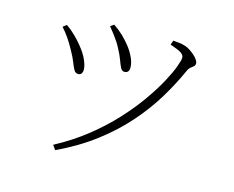

<svg xmlns="http://www.w3.org/2000/svg" viewBox="-98 -818 1196 983"><g transform="rotate(15 500.0 -326.5)"><path d="M250 -1Q342 -50 416.5 -109.5Q491 -169 549 -232Q607 -295 649.5 -355.5Q692 -416 719.5 -467Q747 -518 760 -553.5Q773 -589 773 -602Q773 -616 758 -626.5Q743 -637 698 -652L706 -675Q718 -674 735 -672.5Q752 -671 768 -666Q782 -662 796 -653Q810 -644 822 -633.5Q834 -623 841.5 -612Q849 -601 849 -593Q849 -582 842.5 -576.5Q836 -571 827 -564Q818 -557 811 -541Q778 -467 731.5 -390Q685 -313 620 -238.5Q555 -164 468 -97.5Q381 -31 267 23ZM280 -384Q265 -384 257 -397.5Q249 -411 239.5 -436Q230 -461 210 -496Q195 -524 177.5 -549.5Q160 -575 140 -597L159 -612Q183 -596 206.5 -573Q230 -550 246 -530Q275 -495 288 -465.5Q301 -436 302 -416Q303 -403 297.5 -393.5Q292 -384 280 -384ZM505 -456Q492 -456 484.5 -470.5Q477 -485 468 -510Q459 -535 443 -564Q434 -582 423.5 -597.5Q413 -613 401 -629Q389 -645 374 -663L393 -676Q421 -657 443 -636Q465 -615 484 -591Q504 -566 517 -537.5Q530 -509 530 -485Q530 -470 523.5 -463Q517 -456 505 -456Z"/></g></svg>

Font: Noto Serif SC ExtraLight
Style: Regular
Weight: 200
Designer: Ryoko NISHIZUKA 西塚涼子 (kana & ideographs); Frank Grießhammer (Latin, Greek & Cyrillic); Wenlong ZHANG 张文龙 (bopomofo); San
Foundry: Adobe
Version: Version 2.002-H1;hotconv 1.1.0;makeotfexe 2.6.0